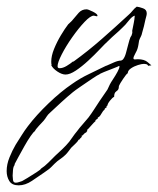

<svg xmlns="http://www.w3.org/2000/svg" viewBox="-132 -254 475 577"><path d="M-76 303Q-96 303 -104 290Q-112 277 -112 260Q-112 240 -103.5 219Q-95 198 -85 181Q-76 167 -67 152.5Q-58 138 -48 125Q-23 92 14 56.5Q51 21 85 -2Q109 -19 135.5 -31.5Q162 -44 188 -57V-56L189 -57Q198 -61 210.5 -66.5Q223 -72 232 -72Q237 -74 238 -76Q243 -82 246.5 -94.5Q250 -107 253.5 -121Q257 -135 260 -142Q264 -147 265 -153Q266 -155 265.5 -158.5Q265 -162 266 -165Q268 -176 270 -185Q272 -194 273 -207Q265 -205 254.5 -191.5Q244 -178 236 -171Q226 -161 215.5 -152Q205 -143 194 -132Q184 -123 168 -106Q152 -89 133 -71.5Q114 -54 96 -42Q78 -30 65 -30Q54 -30 40.5 -39Q27 -48 22 -58L23 -59Q22 -62 22 -69Q22 -86 30.5 -107Q39 -128 51 -148Q63 -168 73 -181Q77 -185 80.5 -188Q84 -191 87 -195Q95 -205 104.5 -215.5Q114 -226 128 -226Q133 -226 147 -219Q161 -212 161 -207Q161 -205 159 -205Q157 -205 154.5 -206Q152 -207 150 -207Q140 -207 122 -188Q104 -169 85 -142Q66 -115 53.5 -90.5Q41 -66 41 -55Q41 -49 47 -49Q57 -49 68.5 -56Q80 -63 87 -69H89Q133 -101 173.5 -136.5Q214 -172 254 -209Q261 -215 266.5 -222Q272 -229 279 -234Q287 -233 298 -229Q309 -225 309 -214Q309 -209 307.5 -204.5Q306 -200 305 -195Q303 -185 300.5 -175Q298 -165 295 -155Q294 -149 291 -143.5Q288 -138 286 -132Q285 -126 284 -119.5Q283 -113 281 -107Q280 -103 274.5 -93Q269 -83 269 -79Q269 -75 274.5 -75.5Q280 -76 282 -76Q302 -76 312 -67Q322 -58 323 -58Q321 -57 318 -57Q315 -57 313 -56Q312 -60 308 -61Q304 -62 300 -62Q294 -62 282.5 -58.5Q271 -55 261.5 -48.5Q252 -42 252 -34Q248 -32 238 -17Q228 -2 226 3Q225 5 225 8Q225 11 224 13Q223 17 217 21Q211 25 211 37Q206 39 198.5 48.5Q191 58 191 63L188 65V66L189 68Q187 69 184.5 71Q182 73 182 76Q178 78 172.5 88Q167 98 162 99V102L155 107V110Q151 113 141.5 124Q132 135 130 136V140Q127 143 127 144Q123 145 119.5 149.5Q116 154 113 154L114 157Q113 158 110 161Q107 164 106 166H104Q102 171 94.5 178Q87 185 82 190Q78 195 74 200.5Q70 206 65 211Q58 218 49 224Q40 230 32 238L21 249Q16 254 10.5 257.5Q5 261 0 265Q-16 276 -36 289.5Q-56 303 -76 303ZM-85 295Q-80 295 -76 293.5Q-72 292 -68 291L-67 290V291Q-63 289 -49 280.5Q-35 272 -22 263.5Q-9 255 -9 253Q3 245 13.5 234.5Q24 224 34 214Q45 204 56 193.5Q67 183 76 172Q82 164 87.5 156Q93 148 99 141Q107 130 116.5 119.5Q126 109 134 99Q143 87 151 74.5Q159 62 167 50L191 15Q193 11 194.5 7.5Q196 4 198 0Q201 -6 208 -16.5Q215 -27 221 -38Q227 -49 227 -54Q227 -56 226 -56Q223 -54 208.5 -48.5Q194 -43 180.5 -37.5Q167 -32 166 -30Q162 -29 145 -17.5Q128 -6 110.5 6Q93 18 87 23Q70 37 52.5 53Q35 69 18 85Q12 90 8 96.5Q4 103 -1 109Q-4 112 -15 124Q-26 136 -27 140Q-31 142 -40 155Q-49 168 -58.5 185Q-68 202 -76.5 217.5Q-85 233 -88 239V242Q-92 246 -93 257.5Q-94 269 -94 274Q-94 278 -93 286.5Q-92 295 -85 295Z"/></svg>

Font: Qwitcher Grypen
Style: Regular
Weight: 400
Designer: Robert E. Leuschke
Foundry: Robert E. Leuschke
Version: Version 1.100; ttfautohint (v1.8.3)